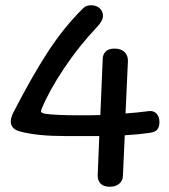

<svg xmlns="http://www.w3.org/2000/svg" viewBox="-20 -709 643 731"><path d="M587 -244Q587 -226 579 -216Q571 -206 549 -203Q508 -197 455 -194L448 -40Q448 -22 434.5 -10Q421 2 398 2Q374 2 362.5 -10.5Q351 -23 352 -43L358 -191H227Q122 -191 58 -208Q21 -217 21 -247Q21 -259 29 -277Q97 -410 159 -506.5Q221 -603 297 -678Q308 -689 327 -689Q347 -689 359.5 -677.5Q372 -666 372 -649Q372 -630 350 -607Q280 -533 223 -447.5Q166 -362 138 -293L136 -285Q136 -279 151 -276Q193 -270 283 -270Q336 -270 362 -271L371 -483Q371 -501 382 -512.5Q393 -524 416 -524Q441 -524 454.5 -510.5Q468 -497 467 -476L458 -277Q501 -280 547 -286Q565 -288 576 -276.5Q587 -265 587 -244Z"/></svg>

Font: Mali Medium
Style: Regular
Weight: 500
Version: Version 1.000; ttfautohint (v1.6)